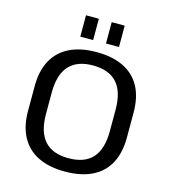

<svg xmlns="http://www.w3.org/2000/svg" viewBox="-129 -1001 986 1112"><g transform="rotate(15 363.5 -445.0)"><path d="M363 8Q268 8 202 -24.5Q136 -57 101.5 -120.5Q67 -184 67 -275V-425Q67 -517 101.5 -580Q136 -643 202 -675.5Q268 -708 363 -708Q459 -708 525.5 -675.5Q592 -643 626 -580Q660 -517 660 -425V-275Q660 -184 626 -120.5Q592 -57 525.5 -24.5Q459 8 363 8ZM363 -72Q460 -72 507.5 -125Q555 -178 555 -286V-414Q555 -522 507 -575Q459 -628 363 -628Q268 -628 220 -575Q172 -522 172 -414V-286Q172 -178 220 -125Q268 -72 363 -72ZM325 -898V-770H248V-898ZM480 -898V-770H402V-898Z"/></g></svg>

Font: Pathway Extreme 8pt Thin 12pt Medium
Style: Regular
Weight: 500
Version: Version 1.001;gftools[0.9.26]